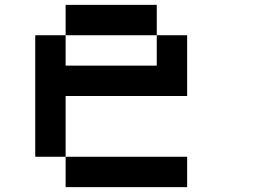

<svg xmlns="http://www.w3.org/2000/svg" viewBox="-20 -770 1040 790"><path d="M250 -750H625V-625H250ZM625 -625H750V-375H250V-125H125V-625H250V-500H625ZM250 -125H750V0H250Z"/></svg>

Font: Dogica
Style: Regular
Weight: 400
Monospace: yes
Designer: Roberto Mocci
Version: Version 001.012